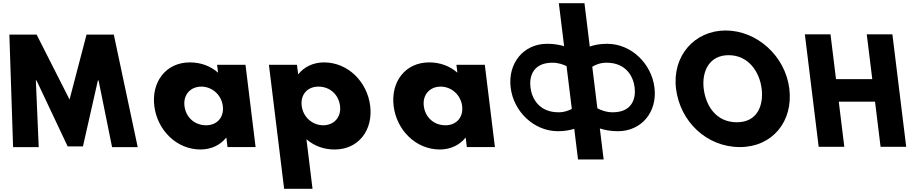

<svg xmlns="http://www.w3.org/2000/svg" viewBox="-20 -917 5745 1197"><path d="M678.7 0.1H838.5L689.5 -701.1H519.5L413.6 -296.5L208.4 -701.1H38.4L61.6 0.1H221.4L203.5 -415.5H207.7L401.9 -4.1H497.1L590.2 -415.5H594.5Z M942.1 -256C960.5 -106 1080.3 15 1230.3 15C1300.3 15 1356.5 -16 1389.4 -58H1391.4L1398.5 0H1573.5L1510.5 -513H1333.5L1339.5 -464C1292.5 -505 1232.7 -528 1163.7 -528C1013.7 -528 923.6 -406 942.1 -256ZM1130.1 -256C1121.3 -327 1168.2 -377 1235.2 -377C1301.2 -377 1360.3 -327 1369.1 -256C1377.7 -186 1333.8 -136 1264.8 -136C1192.8 -136 1138.7 -186 1130.1 -256Z M2287.9 -257C2269.5 -407 2149.7 -528 1999.7 -528C1929.7 -528 1873.5 -497 1840.6 -455H1838.6L1831.5 -513H1656.5L1751.4 260H1928.4L1890.5 -49C1937.5 -8 1997.3 15 2066.3 15C2216.3 15 2306.4 -107 2287.9 -257ZM2099.9 -257C2108.7 -186 2061.8 -136 1994.8 -136C1928.8 -136 1869.7 -186 1860.9 -257C1852.3 -327 1896.2 -377 1965.2 -377C2037.2 -377 2091.3 -327 2099.9 -257Z M2434.1 -256C2452.5 -106 2572.3 15 2722.3 15C2792.3 15 2848.5 -16 2881.4 -58H2883.4L2890.5 0H3065.5L3002.5 -513H2825.5L2831.5 -464C2784.5 -505 2724.7 -528 2655.7 -528C2505.7 -528 2415.6 -406 2434.1 -256ZM2622.1 -256C2613.3 -327 2660.2 -377 2727.2 -377C2793.2 -377 2852.3 -327 2861.1 -256C2869.7 -186 2825.8 -136 2756.8 -136C2684.8 -136 2630.7 -186 2622.1 -256Z M3496.9 -629.1C3469 -637.4 3433.6 -644 3391.5 -644C3242.3 -644 3145.2 -521.6 3163.7 -370.5C3182.2 -220.1 3309.9 -99 3458.4 -99C3500.6 -99 3534.3 -105.6 3560.1 -113.9L3583.6 77H3743.4L3719.6 -116.2C3748.5 -106.8 3786.4 -99 3832.2 -99C3980.8 -99 4078.7 -220.1 4060.3 -370.5C4041.7 -521.6 3914.5 -644 3765.3 -644C3719.5 -644 3683.5 -636.2 3656.9 -626.8L3623.8 -897H3464ZM3512.1 -504.8 3544.9 -238.2C3528.1 -228.8 3499.5 -216.9 3462.5 -216.9C3342 -216.9 3295.8 -301.1 3287.1 -371.8C3278.5 -441.9 3304 -526.1 3424.5 -526.1C3461.5 -526.1 3493 -514.2 3512.1 -504.8ZM3799.3 -216.9C3756.9 -216.9 3721.8 -232.5 3704.2 -242.1L3672.4 -500.9C3687.6 -510.5 3718.9 -526.1 3761.3 -526.1C3881.8 -526.1 3928 -441.9 3936.6 -371.8C3945.3 -301.1 3919.8 -216.9 3799.3 -216.9Z M4194.6 -363.9C4219.8 -159.1 4385.5 -0.1 4592.9 -0.1C4794.4 -0.1 4926.1 -159.1 4901 -363.9C4875.8 -568.8 4698.3 -726.9 4503.7 -726.9C4310.7 -726.9 4169.5 -568.8 4194.6 -363.9ZM4367.2 -363.9C4354.4 -468.5 4399.3 -573 4522.6 -573C4646.7 -573 4715.6 -468.5 4728.4 -363.9C4741.3 -259.4 4701.4 -154.8 4573.9 -154.8C4443 -154.8 4380 -259.4 4367.2 -363.9Z M5209.2 -283.2H5435.3L5469.8 -1.9H5629.6L5543.5 -703.1H5383.7L5418.1 -423.5H5192L5157.6 -703.1H4997.8L5083.9 -1.9H5243.7Z"/></svg>

Font: Hussar
Style: BdOpOblOne
Weight: 700
Foundry: Cannot Into Space Fonts
Version: Version 2.00